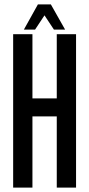

<svg xmlns="http://www.w3.org/2000/svg" viewBox="-20 -856 407 876"><path d="M212 -836H153L89 -721H140L183 -786L226 -721H277ZM128 0V-325H239V0H327V-700H239V-407H128V-700H40V0Z"/></svg>

Font: Queering
Style: Regular
Weight: 400
Designer: Adam Naccarato
Foundry: adamnac
Version: Version 2.000;hotconv 1.0.109;makeotfexe 2.5.65596